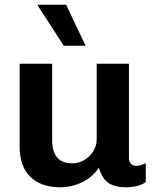

<svg xmlns="http://www.w3.org/2000/svg" viewBox="-20 -780 664 810"><path d="M233 10Q154 10 108.5 -33.5Q63 -77 63 -161V-511H200V-191Q200 -139 221.5 -115Q243 -91 285 -91Q313 -91 336 -105Q359 -119 373.5 -142Q388 -165 388 -193V-511H524V-115Q524 -96 533.5 -88Q543 -80 554 -80Q564 -80 574.5 -83.5Q585 -87 595 -92V-12Q582 -2 560.5 4Q539 10 509 10Q474 10 450.5 -1Q427 -12 415 -31.5Q403 -51 397 -73Q372 -34 328 -12Q284 10 233 10ZM249 -587 139 -757 141 -760H259L341 -587Z"/></svg>

Font: Chivo SemiBold
Style: Regular
Weight: 600
Designer: Hector Gatti
Foundry: Omnibus-Type
Version: Version 2.002